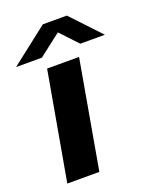

<svg xmlns="http://www.w3.org/2000/svg" viewBox="-151 -802 706 880"><g transform="rotate(-20 201.5 -362.0)"><path d="M-15.1 -582 167 -724.1H284.2L418 -582H297.9L219.2 -666L110.8 -582ZM22.9 0 116.2 -526.9H272L179.2 0Z"/></g></svg>

Font: Archivo Expanded
Style: Bold Italic
Weight: 700
Width: 7
Italic angle: -10°
Designer: Hector Gatti
Foundry: Omnibus-Type
Version: Version 2.001